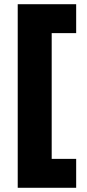

<svg xmlns="http://www.w3.org/2000/svg" viewBox="-20 -690 411 910"><path d="M64 200H341V63H225V-533H341V-670H64Z"/></svg>

Font: LT Wave Text Black
Style: Regular
Weight: 900
Designer: Daniel Lyons
Version: Version 2.5 (Glyphs App)